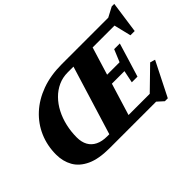

<svg xmlns="http://www.w3.org/2000/svg" viewBox="-131 -1033 1392 1392"><g transform="rotate(-45 565.5 -337.0)"><path d="M622.5 -676H819L612 0H415ZM552.5 -676H1029.5L1105 -716H1131L1096.5 -472H1053L1013 -636.5L1035.5 -603.5H541.5Q489 -603.5 444.8 -583.2Q400.5 -563 365 -527Q329.5 -491 304.8 -443.2Q280 -395.5 267 -339.2Q254 -283 254 -223.5Q254 -176 272.5 -142.2Q291 -108.5 327.2 -90.8Q363.5 -73 416.5 -73H885.5L820 -42L1015 -232L1054 -220.5L921.5 42.5H891.5L844.5 0H367Q256 0 188.8 -31.5Q121.5 -63 90.8 -117.5Q60 -172 60 -241.5Q60 -333 94 -412Q128 -491 192.2 -550.2Q256.5 -609.5 347.2 -642.8Q438 -676 552.5 -676ZM877 -224H819L838.5 -319H614.5L635.5 -389.5H859L898.5 -484.5H956.5L917 -354Z"/></g></svg>

Font: Newsreader 16pt 16pt ExtraBold
Style: Italic
Weight: 800
Italic angle: -17°
Version: Version 1.003